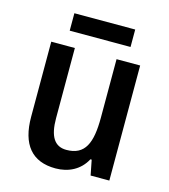

<svg xmlns="http://www.w3.org/2000/svg" viewBox="-106 -778 769 872"><g transform="rotate(15 278.5 -341.5)"><path d="M422 -693H136V-611H422ZM486 -541H375V-266C375 -147 349 -84 261 -84C205 -84 179 -126 179 -211V-541H68V-188C68 -58 124 10 235 10C295 10 349 -16 378 -71H384L398 0H486Z"/></g></svg>

Font: Noto Sans UI SemiCondensed Medium
Style: Regular
Weight: 500
Width: 4
Designer: Monotype Design Team
Foundry: Monotype Imaging Inc.
Version: Version 1.901